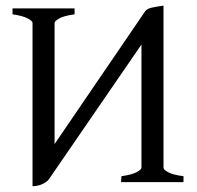

<svg xmlns="http://www.w3.org/2000/svg" viewBox="-20 -645 699 680"><path d="M95.2 -564Q95.2 -570.8 77.4 -580.1Q59.6 -589.4 24.4 -594.2V-615.2H244.1V-594.2Q205.1 -588.9 189.2 -579.3Q173.3 -569.8 173.3 -564V-134.8L493.7 -604.5Q500.5 -614.3 517.1 -617.9Q533.7 -621.6 559.1 -625V-50.8Q559.1 -43.9 576.4 -34.7Q593.8 -25.4 629.9 -21V0H408.7L410.2 -21Q448.2 -26.4 464.6 -35.6Q481 -44.9 481 -50.8V-487.3L153.3 -10.3Q147.5 -2 132.3 5.9Q117.2 13.7 95.2 14.6Z"/></svg>

Font: Noto Serif Devanagari
Style: Regular
Weight: 400
Designer: Monotype Design Team
Foundry: Monotype Imaging Inc.
Version: Version 1.01